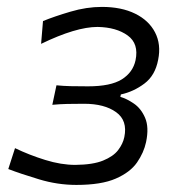

<svg xmlns="http://www.w3.org/2000/svg" viewBox="-20 -526 522 556"><path d="M201 9.5Q146.5 9.5 92.8 -6.8Q39 -23 4 -36.5L23.5 -97Q65 -77 111 -62.8Q157 -48.5 198 -48.5Q249 -49 278.5 -61Q308 -73 322 -91.2Q336 -109.5 340 -129Q350 -177 316.2 -201.2Q282.5 -225.5 223.5 -225.5Q195.5 -225.5 174.2 -225Q153 -224.5 131.5 -222.5L143.5 -279Q163 -277 184.5 -276.5Q206 -276 235 -276Q300.5 -276 332.8 -296.2Q365 -316.5 372.5 -351.5Q382.5 -399.5 349.8 -423.2Q317 -447 262.5 -448Q200 -448 99 -399L104.5 -465Q137.5 -478.5 184 -492.2Q230.5 -506 275 -506Q331.5 -506 371.2 -486.5Q411 -467 429 -432.2Q447 -397.5 438 -353Q429.5 -307.5 398.2 -284Q367 -260.5 330 -252.5L328.5 -245.5Q346.5 -240.5 367.5 -226.2Q388.5 -212 400.2 -184.8Q412 -157.5 403 -114.5Q396.5 -84 376.8 -55.5Q357 -27 315.2 -8.8Q273.5 9.5 201 9.5Z"/></svg>

Font: Commissioner Flair Light
Style: Italic
Weight: 300
Italic angle: -12°
Designer: Kostas Bartsokas
Foundry: Kostas Bartsokas
Version: Version 1.000; ttfautohint (v1.8.3)